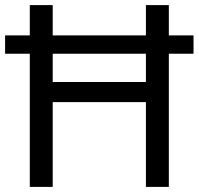

<svg xmlns="http://www.w3.org/2000/svg" viewBox="-20 -734 781 754"><path d="M97 0H187V-333H553V0H643V-523H740V-595H643V-714H553V-595H187V-714H97V-595H0V-523H97ZM187 -412V-523H553V-412Z"/></svg>

Font: Noto Sans Mro
Style: Regular
Weight: 400
Designer: Monotype Design Team
Foundry: Monotype Imaging Inc.
Version: Version 2.001